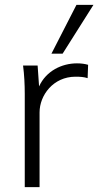

<svg xmlns="http://www.w3.org/2000/svg" viewBox="-20 -771 405 791"><path d="M82 -384V0H143V-308C143 -378 199 -455 291 -455C310 -455 326 -454 341 -449L343 -504C329 -508 315 -510 297 -510C235 -510 170 -479 141 -415L135 -501H75C80 -463 82 -422 82 -384ZM192 -550H238L365 -751H295Z"/></svg>

Font: Poppy and Pepper Light
Style: Regular
Weight: 300
Designer: Thy Ha
Foundry: Thy Ha
Version: Version 0.001;Glyphs 3.2 (3227)